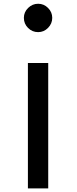

<svg xmlns="http://www.w3.org/2000/svg" viewBox="-20 -846 413 1032"><path d="M185 -673.3Q153.3 -673.3 130.8 -695.8Q108.3 -718.3 108.3 -750Q108.3 -780.8 131.2 -803.3Q154.2 -825.8 185 -825.8Q215.8 -825.8 238.3 -803.3Q260.8 -780.8 260.8 -750Q260.8 -719.2 238.3 -696.2Q215.8 -673.3 185 -673.3ZM239.2 -507.5V166.7H130V-507.5Z"/></svg>

Font: 0xA000
Style: Bold
Weight: 700
Version: Version 0.1